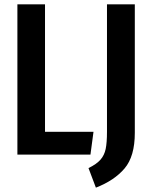

<svg xmlns="http://www.w3.org/2000/svg" viewBox="-20 -711 697 883"><path d="M187 -691V-105H410L396 0H60V-691ZM600 -100Q600 8 553 63.5Q506 119 421 152L387 62Q424 44 442 23.5Q460 3 466 -26Q472 -55 472 -105V-691H600Z"/></svg>

Font: Fira Sans Extra Condensed Medium
Style: Regular
Weight: 500
Width: 1
Designer: Carrois Corporate & Edenspiekermann AG
Foundry: Carrois Corporate GbR & Edenspiekermann AG
Version: Version 4.203